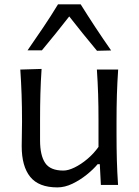

<svg xmlns="http://www.w3.org/2000/svg" viewBox="-20 -836 629 868"><path d="M239.3 11.2Q155.3 11.2 116.7 -36.4Q78.1 -84 78.1 -175.3Q78.1 -209 78.9 -234.9Q79.6 -260.7 79.6 -285.2Q79.6 -353 77.6 -408.4Q75.7 -463.9 71.8 -521.5L168 -524.4Q164.1 -466.8 162.6 -411.4Q161.1 -356 161.1 -293.9V-201.7Q161.1 -133.8 184.1 -99.4Q207 -64.9 266.6 -64.9Q288.6 -64.9 317.6 -79.1Q346.7 -93.3 375.5 -117.7Q404.3 -142.1 425.3 -171.9V-293.9Q425.3 -356 423.6 -409.9Q421.9 -463.9 418 -521.5H514.2Q510.3 -463.9 508.5 -408.4Q506.8 -353 506.8 -285.2V-230Q506.8 -165.5 508.3 -111.8Q509.8 -58.1 513.7 0H436L431.2 -93.8H421.4Q401.9 -70.3 371.8 -46.1Q341.8 -22 307.4 -5.4Q272.9 11.2 239.3 11.2ZM418.5 -606.4Q386.2 -645 354.7 -684.1Q323.2 -723.1 293 -761.7Q263.2 -723.6 232.4 -685.3Q201.7 -647 169.4 -608.4H104.5Q140.6 -660.6 175.8 -712.6Q210.9 -764.6 242.2 -816.4H344.7Q377 -764.6 411.4 -712.4Q445.8 -660.2 482.4 -607.9Z"/></svg>

Font: Pinar DS4-Regular
Style: Regular
Weight: 400
Designer: Amin Abedi
Version: Version 2.000